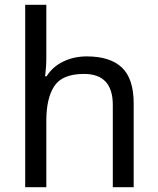

<svg xmlns="http://www.w3.org/2000/svg" viewBox="-20 -780 658 800"><path d="M173 -537Q173 -518 171.5 -498Q170 -478 168 -462H174Q200 -503 244.5 -524Q289 -545 341 -545Q439 -545 488 -498.5Q537 -452 537 -349V0H450V-343Q450 -472 330 -472Q240 -472 206.5 -421.5Q173 -371 173 -277V0H85V-760H173Z"/></svg>

Font: Noto Sans Tai Tham
Style: Regular
Weight: 400
Designer: Monotype Design Team 2013. Revised by David WIlliams 2020
Foundry: Monotype Imaging Inc.
Version: Version 2.002